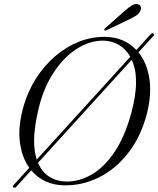

<svg xmlns="http://www.w3.org/2000/svg" viewBox="-20 -891 771 935"><path d="M45.5 22Q38.5 17.5 45.5 11L122.5 -74Q86.5 -124 76.8 -199.5Q67 -275 94 -371Q115.5 -447 156 -510Q196.5 -573 250.5 -618.8Q304.5 -664.5 367 -688.8Q429.5 -713 494.5 -711.5Q585.5 -709.5 644 -647.5L714 -724.5Q720.5 -731.5 727.5 -727Q734 -723 727 -716L654.5 -636Q694.5 -587 707 -511.2Q719.5 -435.5 696 -340Q667.5 -228 606.2 -148.5Q545 -69 463 -27.8Q381 13.5 291 11.5Q192 9 132 -61.5L58.5 19.5Q52 25.5 45.5 22ZM146 -209Q145.5 -155 159 -114L614.5 -614.5Q593 -652 559.8 -671.8Q526.5 -691.5 487 -693Q421 -695 357.5 -655.5Q294 -616 244 -542Q194 -468 169 -366.5Q157.5 -319.5 152 -280.2Q146.5 -241 146 -209ZM300.5 -7Q363.5 -5.5 424.2 -39.8Q485 -74 536 -148.2Q587 -222.5 619.5 -341Q643 -428.5 642.5 -493Q642.5 -524.5 637 -551.5Q631.5 -578.5 621.5 -600L165 -98Q184 -54 219 -31.2Q254 -8.5 300.5 -7ZM586 -837Q606 -854.5 621 -864Q636 -873.5 650 -870.5Q662 -868 665.2 -858.2Q668.5 -848.5 663.5 -838.5Q657.5 -824.5 643.2 -815.2Q629 -806 610 -797L499 -744Q490.5 -740 488 -744.5Q486 -748.5 493.5 -755Z"/></svg>

Font: Fraunces 72pt Light
Style: Italic
Weight: 300
Italic angle: -16°
Version: Version 1.000;[b76b70a41]